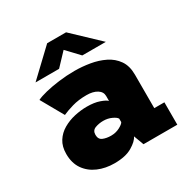

<svg xmlns="http://www.w3.org/2000/svg" viewBox="-164 -850 978 1003"><g transform="rotate(-30 325.0 -348.0)"><path d="M245 11Q191 11 146.8 -8Q102.5 -27 76.2 -64.5Q50 -102 50 -157.5Q50 -202 69.5 -232.8Q89 -263.5 121.2 -282.2Q153.5 -301 191.5 -309.5Q229.5 -318 266 -318Q311 -318 341.5 -307.2Q372 -296.5 382 -286V-316Q382 -341 358 -356Q334 -371 295 -371Q246.5 -371 208 -359.8Q169.5 -348.5 146 -337.5L70 -472Q89.5 -482 126.2 -491Q163 -500 209.2 -506Q255.5 -512 304 -512Q349.5 -512 396 -504.2Q442.5 -496.5 481.5 -477.2Q520.5 -458 544.2 -424Q568 -390 568 -337V-135H629V0H425L402.5 -60.5Q392 -36.5 352.2 -12.8Q312.5 11 245 11ZM301.5 -123Q329.5 -123 352.8 -135Q376 -147 382 -158V-179Q376 -190 353.2 -200.5Q330.5 -211 303.5 -211Q277.5 -211 254.8 -202.5Q232 -194 232 -167.5Q232 -140.5 252.8 -131.8Q273.5 -123 301.5 -123ZM98 -561.5 253 -708.5H367L522 -561.5H380L310 -635.5L240 -561.5Z"/></g></svg>

Font: Trispace ExtraBold
Style: Regular
Weight: 800
Designer: Tyler Finck
Foundry: Etcetera Type Company
Version: Version 1.210; ttfautohint (v1.8.3)